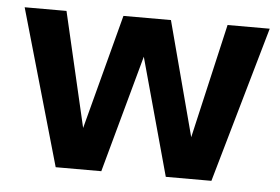

<svg xmlns="http://www.w3.org/2000/svg" viewBox="-42 -552 888 608"><g transform="rotate(5 402.5 -248.0)"><path d="M155 0 13 -496H146L242 -83H218L327 -496H478L587 -84L563 -83L658 -496H792L650 0H505L389 -422H416L300 0Z"/></g></svg>

Font: DM Sans 28pt
Style: Bold
Weight: 700
Version: Version 4.004;gftools[0.9.30]